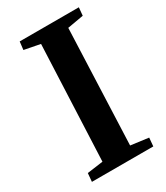

<svg xmlns="http://www.w3.org/2000/svg" viewBox="-180 -791 751 869"><g transform="rotate(-30 196.0 -357.0)"><path d="M123 -55.2 148.9 -655.8 65.9 -671.9 70.8 -713.9H379.9L376 -671.9L292 -657.2L268.1 -56.2L360.8 -43.9L356.9 0H36.1L40 -43.9Z"/></g></svg>

Font: Literata SemiBold
Style: Italic
Weight: 650
Italic angle: -2.39999°
Designer: Latin by Veronika Burian and Jose Scaglione. Greek by Irene Vlachou. Cyrillic by Vera Evstafieva
Foundry: TypeTogether
Version: Version 3.021